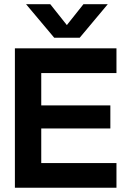

<svg xmlns="http://www.w3.org/2000/svg" viewBox="-20 -876 602 896"><path d="M352 -700H233L101.5 -856.5H214.5L292 -759L369.5 -856.5H483ZM523.5 -650.5V-535H172.5V-384H495V-276.5H172.5V-115H523.5V0H49.5V-650.5Z"/></svg>

Font: Overused Grotesk SemiBold
Style: Regular
Weight: 610
Version: Version 0.004